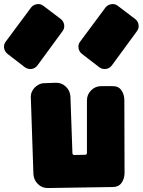

<svg xmlns="http://www.w3.org/2000/svg" viewBox="-107 -1023 717 965"><path d="M48 -531Q47 -546 52 -559Q57 -572 66.5 -582Q76 -592 89 -598.5Q102 -605 117 -605L173 -607Q202 -608 223.5 -588Q245 -568 247 -538L257 -254Q257 -244 267 -244L320 -245Q330 -245 330 -255V-518Q330 -548 351 -569Q372 -590 402 -590H458Q488 -591 503 -569.5Q518 -548 518 -519L519 -155Q519 -125 504 -104Q489 -83 460 -83L135 -78Q105 -77 84 -97.5Q63 -118 61 -147L48 -531ZM81 -694Q70 -679 51.5 -676.5Q33 -674 18 -685L-69 -752Q-84 -764 -86.5 -782Q-89 -800 -78 -814L49 -985Q60 -999 78.5 -1002Q97 -1005 112 -993L199 -927Q213 -916 215.5 -898Q218 -880 207 -866ZM455 -694Q444 -679 425.5 -676.5Q407 -674 392 -685L305 -752Q290 -764 287.5 -782Q285 -800 296 -814L423 -985Q434 -999 452.5 -1002Q471 -1005 486 -993L573 -927Q587 -916 589.5 -898Q592 -880 581 -866Z"/></svg>

Font: d puntillas B to tiptoe
Style: Regular
Weight: 400
Designer: deFharo
Foundry: deFharo.com
Version: Version 1.001 2012